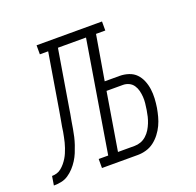

<svg xmlns="http://www.w3.org/2000/svg" viewBox="-156 -635 755 739"><g transform="rotate(-20 222.0 -265.0)"><path d="M-56 0 -50 -37Q-40 -37 -30 -40Q-20 -43 -11.5 -50Q-3 -57 4 -65.5Q11 -74 16.5 -83Q22 -92 26 -101.5Q30 -111 33.5 -121Q37 -131 39.5 -141Q42 -151 44 -161Q46 -171 48 -181.5Q50 -192 51 -202Q54 -217 56.5 -232.5Q59 -248 62 -264L100 -493H66V-530H334V-493H296L265 -310H326Q345 -310 363 -304Q381 -298 393 -285.5Q405 -273 412 -256Q419 -239 421.5 -220.5Q424 -202 423 -183Q422 -164 419 -145Q416 -128 411.5 -111Q407 -94 399.5 -78Q392 -62 380.5 -47Q369 -32 354.5 -21Q340 -10 322.5 -5Q305 0 288 0H141V-37H180L255 -493H140L101 -258Q100 -253 99.5 -248.5Q99 -244 98 -239Q95 -224 92.5 -209Q90 -194 87.5 -179Q85 -164 81.5 -149Q78 -134 73 -119Q68 -104 62 -89.5Q56 -75 47.5 -61.5Q39 -48 28 -36Q17 -24 3.5 -15Q-10 -6 -25.5 -3Q-41 0 -56 0ZM220 -37H288Q301 -37 313.5 -41.5Q326 -46 336.5 -55.5Q347 -65 354 -76.5Q361 -88 366 -100.5Q371 -113 374 -125.5Q377 -138 379 -151Q381 -164 382.5 -177.5Q384 -191 383 -204Q382 -217 379 -229Q376 -241 369 -251.5Q362 -262 350.5 -267.5Q339 -273 326 -273H259Z"/></g></svg>

Font: Iosevka Slab XLtObl
Style: Regular
Weight: 200
Italic angle: -9°
Monospace: yes
Designer: Belleve Invis
Foundry: Belleve Invis
Version: Version 11.1.1; ttfautohint (v1.8.3)